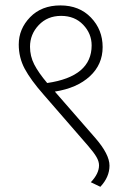

<svg xmlns="http://www.w3.org/2000/svg" viewBox="-20 -668 495 723"><path d="M93 -491.9Q93 -456.5 108.9 -425.4Q124.9 -394.3 157.7 -355.4Q325.1 -379.7 325.1 -497Q325.1 -541.5 293.2 -574.8Q261.4 -608.2 210.1 -608.2Q158.7 -608.2 125.9 -573.6Q93 -538.9 93 -491.9ZM352.9 -45.5Q352.9 -60.2 343.3 -76.8Q333.7 -93.5 310.9 -119.8L143.6 -312.4Q95.6 -367 73.1 -409Q50.6 -451 50.6 -500.5Q50.6 -559.2 93.5 -603.4Q136.5 -647.6 207.5 -647.6Q278.6 -647.6 322.5 -601.9Q366.5 -556.1 366.5 -490.6Q366.5 -425.2 318.3 -380.7Q270 -336.2 186.6 -323.1L338.7 -148.6Q392.3 -87 392.3 -44.2Q392.3 -1.5 357.9 35.4L322 18.2Q352.9 -14.2 352.9 -45.5Z"/></svg>

Font: Khula Light
Style: Regular
Weight: 300
Designer: Erin McLaughlin, Steve Matteson
Version: Version 1.002;PS 1.0;hotconv 1.0.72;makeotf.lib2.5.5900; ttf